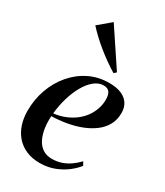

<svg xmlns="http://www.w3.org/2000/svg" viewBox="-199 -878 837 972"><g transform="rotate(30 219.0 -392.0)"><path d="M398.5 -87.5Q382.5 -66 353.8 -43.2Q325 -20.5 285.8 -5Q246.5 10.5 199.5 10.5Q154 10.5 119.2 -5Q84.5 -20.5 61.2 -47.8Q38 -75 26.5 -111Q15 -147 15 -188.5Q15 -255 36.2 -314.2Q57.5 -373.5 96.5 -419.2Q135.5 -465 188.2 -491Q241 -517 304 -517Q348 -517 376.5 -504.2Q405 -491.5 419 -469Q433 -446.5 433 -416Q433 -376 416 -345.2Q399 -314.5 369.2 -292.2Q339.5 -270 301.2 -255.2Q263 -240.5 219.8 -233Q176.5 -225.5 133 -224.5Q130.5 -189 135.2 -155.5Q140 -122 152.8 -95.8Q165.5 -69.5 187.8 -54Q210 -38.5 242.5 -38.5Q272 -38.5 297.8 -47.2Q323.5 -56 346 -71.8Q368.5 -87.5 387 -107.5ZM286 -492Q257 -492 231.5 -471.2Q206 -450.5 185.8 -415Q165.5 -379.5 152.2 -334.8Q139 -290 134 -241.5Q170 -245.5 200.2 -257.8Q230.5 -270 254.8 -288.5Q279 -307 295.8 -330.2Q312.5 -353.5 321.5 -380Q330.5 -406.5 330.5 -434.5Q330.5 -463.5 319.8 -477.8Q309 -492 286 -492ZM296.5 -570.5Q269.5 -587 242 -606.5Q214.5 -626 188 -647.5Q161.5 -669 138.2 -691Q115 -713 96 -734L168.5 -795L310 -582.5Z"/></g></svg>

Font: Merriweather 144pt Medium
Style: Italic
Weight: 500
Italic angle: -7.8°
Version: Version 2.101